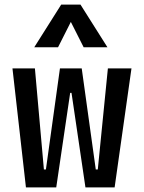

<svg xmlns="http://www.w3.org/2000/svg" viewBox="-20 -815 626 835"><path d="M351.6 0H478.5L551.8 -517.6H449.2L405.3 -78.1H396.5L335.4 -517.6H240.7L179.7 -78.1H170.9L131.8 -517.6H34.2L92.8 0H224.6L285.2 -411.1H291ZM128.9 -609.4H232.4L288.1 -719.7L343.8 -609.4H447.3L330.1 -794.9H246.1Z"/></svg>

Font: Cascadia Mono NF
Style: Regular
Weight: 400
Monospace: yes
Designer: Aaron Bell
Foundry: Saja Typeworks
Version: Version 2404.023